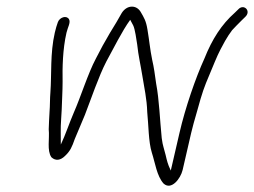

<svg xmlns="http://www.w3.org/2000/svg" viewBox="-20 -528 782 591"><path d="M158.2 -460C154.5 -449.2 152 -441.8 148.7 -427.5C133.9 -363.3 139.3 -298 135.1 -243C133.5 -225.2 134.1 -202.8 132.5 -184L131 -156C130.6 -145.3 130.2 -136.7 130 -130C133 -101 123.9 -64.8 138.2 -44C151.3 -31.7 166.6 -34.6 180.1 -48C196.4 -63.3 201.6 -75.7 210.1 -100C219.9 -123.4 230.7 -149.7 241.2 -174C260 -222.4 283.5 -292.5 307 -338C329 -378 355.9 -432.8 380.8 -467C384.1 -461 387.1 -455.3 389.9 -450C395.6 -439 400.2 -404.5 402.3 -391C405.7 -357.7 412.9 -327.6 418.1 -295C424 -257.6 432 -224 433.2 -183C437.3 -143.8 436.9 -91.2 447.4 -58C457.7 -26.4 462.6 13.7 483.5 37C507.5 58.8 535.9 21.9 542.2 -5L568.5 -119C572 -134.3 578.4 -157.7 587.6 -189C602.4 -243.1 608.1 -259.1 624.9 -298.5C634.6 -321.3 648.2 -356.3 658.8 -376L672.8 -402C680.4 -415.4 686.5 -424.2 694.4 -435L707.7 -449C712.9 -454.3 718.5 -460 724.6 -466L734.9 -476C754.5 -494.4 730.1 -517.8 713.2 -499L702.9 -489C661.8 -452.6 633 -407.4 609.3 -348C582.1 -288.5 550.3 -196.3 532.5 -119L505.7 -3C505.3 -4.3 504.9 -5.3 504.4 -6C496.9 -21.1 493.8 -33.6 489.8 -51L483.3 -75C481.4 -81 479.5 -90.3 477.8 -103C472.1 -158.5 470.3 -219.9 460.6 -271C457.1 -295.9 453.9 -321 448.4 -344C441.8 -376.1 439.6 -403.4 433.9 -437C429.5 -464.1 423.6 -473.2 412.6 -492C399 -513.9 370.4 -512.9 354.7 -488C340 -461.9 338.2 -458.9 318.6 -427C299 -393 292.3 -381.7 275.3 -348C250.7 -301.9 228.8 -230.3 206.6 -180C193 -148.6 181.4 -112.6 167.2 -83C167.4 -110.8 166 -132.6 168.2 -161L169.9 -190C170.7 -218.4 172.7 -248.3 172.7 -276C171.9 -319.2 172.8 -376.1 184.7 -427.5C188.6 -444.4 198.3 -459 192.3 -469C184.6 -481.7 163.7 -474.8 158.2 -460Z"/></svg>

Font: HoneyBee
Style: LitIt
Weight: 300
Foundry: Cannot Into Space Fonts
Version: Version 0.89